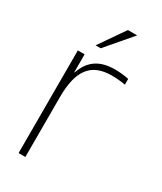

<svg xmlns="http://www.w3.org/2000/svg" viewBox="-175 -745 683 810"><g transform="rotate(30 166.5 -340.0)"><path d="M235 -509C163 -509 116 -479 94 -413H92V-500H59V0H92V-291C92 -423 137 -480 237 -480C255 -480 283 -478 303 -474V-502C281 -507 257 -509 235 -509ZM113 -556H138L244 -680H199Z"/></g></svg>

Font: LT Wave Alt Thin
Style: Regular
Weight: 100
Designer: Daniel Lyons
Version: Version 2.5 (Glyphs App)